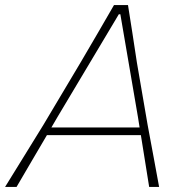

<svg xmlns="http://www.w3.org/2000/svg" viewBox="-41 -733 729 753"><path d="M-21 0Q15 -58.5 54.5 -122.2Q94 -186 129 -243L275 -488Q312 -551 343 -604.2Q374 -657.5 406 -713H461Q469.5 -660 478 -605Q486.5 -550 496 -487L538 -243Q549.5 -182.5 561 -119.5Q572.5 -56.5 583 0H544Q536.5 -48 528 -100Q519.5 -152 511.5 -203H143Q113.5 -152.5 83.2 -101.2Q53 -50 24 0ZM185 -275Q173.5 -255 160.5 -233H506.5Q503 -255 500 -274L431 -677H425Z"/></svg>

Font: Commissioner Loud Thin
Style: Italic
Weight: 100
Italic angle: -12°
Designer: Kostas Bartsokas
Foundry: Kostas Bartsokas
Version: Version 1.000; ttfautohint (v1.8.3)